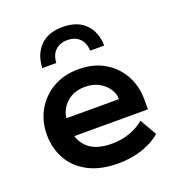

<svg xmlns="http://www.w3.org/2000/svg" viewBox="-114 -686 721 787"><g transform="rotate(-20 246.5 -292.0)"><path d="M271 10Q193 10 140 -18Q87 -46 60.5 -94Q34 -142 34 -200Q34 -258 60 -305Q86 -352 134 -380.5Q182 -409 247 -409Q313 -409 360.5 -380.5Q408 -352 433.5 -305Q459 -258 459 -200V-157H90V-237H362Q362 -259 348.5 -280.5Q335 -302 309.5 -317Q284 -332 247 -332Q210 -332 184.5 -316.5Q159 -301 145.5 -277Q132 -253 132 -228V-200Q132 -143 167 -109Q202 -75 274 -75Q316 -75 353 -88.5Q390 -102 414 -124L456 -51Q425 -23 376 -6.5Q327 10 271 10ZM110 -464Q112 -522 146.5 -558Q181 -594 245 -594Q310 -594 344.5 -558Q379 -522 380 -464H319Q317 -500 297 -518.5Q277 -537 245 -537Q214 -537 193.5 -518.5Q173 -500 171 -464Z"/></g></svg>

Font: Rokkitt SemiBold
Style: Regular
Weight: 600
Designer: Vernon Adams
Foundry: Vernon Adams
Version: Version 3.103